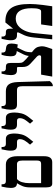

<svg xmlns="http://www.w3.org/2000/svg" viewBox="859 -1546 694 2452"><g transform="rotate(-90 1206.0 -320.0)"><path d="M86 0Q63 0 51 -17.5Q39 -35 39 -76V-285Q39 -340 54.5 -378Q70 -416 91 -448V-450Q59 -451 45.5 -470.5Q32 -490 32 -529Q32 -553 36 -579.5Q40 -606 49 -647H79V-633Q79 -592 118 -592H332Q383 -592 410 -554.5Q437 -517 437 -448V-104Q437 0 361 0ZM93 -142H335Q365 -142 373.5 -156Q382 -170 382 -197V-378Q382 -419 370 -434.5Q358 -450 337 -450H146Q119 -429 106 -386.5Q93 -344 93 -291Z M621 -242 585 -283 619 -326Q641 -354 648 -375.5Q655 -397 655 -414Q655 -431 647 -440.5Q639 -450 619 -450H573Q538 -450 523 -468.5Q508 -487 508 -529Q508 -554 512 -579.5Q516 -605 525 -647H555V-632Q555 -592 594 -592H659Q694 -592 710.5 -565Q727 -538 727 -479Q727 -440 715.5 -392.5Q704 -345 666 -298Z M889 -242 853 -283 887 -326Q909 -354 916 -375.5Q923 -397 923 -414Q923 -431 915 -440.5Q907 -450 887 -450H841Q806 -450 791 -468.5Q776 -487 776 -529Q776 -554 780 -579.5Q784 -605 793 -647H823V-632Q823 -592 862 -592H927Q962 -592 978.5 -565Q995 -538 995 -479Q995 -440 983.5 -392.5Q972 -345 934 -298Z M1331 7V-381Q1331 -417 1321.5 -433.5Q1312 -450 1277 -450H1096Q1060 -450 1045.5 -469Q1031 -488 1031 -530Q1031 -554 1035 -580Q1039 -606 1049 -647H1078V-633Q1078 -592 1117 -592H1267Q1326 -592 1353.5 -556Q1381 -520 1384 -443L1396 -30Q1384 -15 1374 -7Q1364 1 1347 7Z M1454 0 1479 -142H1705Q1716 -142 1721 -148Q1726 -153 1726 -163Q1726 -178 1712 -193L1616 -281Q1596 -300 1586 -323Q1576 -346 1576 -387V-432Q1576 -443 1573.5 -446.5Q1571 -450 1564 -450H1537Q1502 -450 1487.5 -468.5Q1473 -487 1473 -530Q1473 -553 1477 -580Q1481 -607 1491 -647H1520V-633Q1520 -592 1558 -592H1578Q1605 -592 1616.5 -579Q1628 -566 1628 -532V-428Q1628 -408 1631 -394Q1634 -380 1645 -366.5Q1656 -353 1678 -333L1718 -299Q1718 -318 1727.5 -343.5Q1737 -369 1749 -390L1780 -453L1763 -455Q1736 -459 1724.5 -476.5Q1713 -494 1713 -531Q1713 -553 1717 -581.5Q1721 -610 1732 -647H1761V-634Q1761 -598 1791 -594L1825 -589Q1853 -585 1864.5 -568Q1876 -551 1876 -519Q1876 -498 1872.5 -478.5Q1869 -459 1864 -440L1824 -446L1788 -372Q1773 -343 1769 -316.5Q1765 -290 1765 -260L1795 -235Q1826 -208 1833.5 -178.5Q1841 -149 1841 -132Q1842 -107 1830 -70Q1818 -33 1806 0Z M1930 0 1953 -232Q1961 -309 1981.5 -355.5Q2002 -402 2012 -420Q2019 -433 2019 -440Q2019 -450 2005 -450H1983Q1948 -450 1933 -469Q1918 -488 1918 -530Q1918 -554 1922.5 -580Q1927 -606 1936 -647H1965V-633Q1965 -592 2004 -592H2021Q2047 -592 2056.5 -578Q2066 -564 2066 -532V-502L2067 -501L2145 -598H2164Q2276 -598 2328.5 -525Q2381 -452 2381 -287Q2381 -252 2378 -213Q2375 -174 2369 -122.5Q2363 -71 2352 0H2100L2120 -142H2284Q2297 -142 2304 -148Q2311 -154 2316 -169Q2322 -185 2324.5 -207Q2327 -229 2327 -263Q2327 -362 2294 -414Q2261 -466 2196 -466Q2142 -466 2103 -434.5Q2064 -403 2040.5 -351Q2017 -299 2010 -236L1986 0Z"/></g></svg>

Font: Noto Serif Hebrew Condensed
Style: Bold
Weight: 700
Width: 3
Designer: Monotype Design Team
Foundry: Monotype Imaging Inc.
Version: Version 2.004; ttfautohint (v1.8.4.7-5d5b)